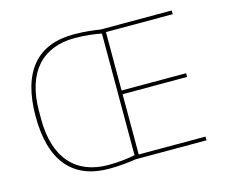

<svg xmlns="http://www.w3.org/2000/svg" viewBox="-101 -847 1170 997"><g transform="rotate(-15 483.5 -349.0)"><path d="M514 0C482 5 430 12 370 12C175 12 70 -108 70 -349C70 -590 175 -710 370 -710C430 -710 482 -703 514 -698H895V-678H536V-364H883V-344H536V-20H895V0ZM370 -8C430 -8 479 -15 514 -22V-676C479 -683 430 -690 370 -690C198 -690 94 -581 94 -370V-328C94 -117 198 -8 370 -8Z"/></g></svg>

Font: Plexus Sans Thin
Style: Regular
Weight: 250
Version: Version 2.001;PS 002.001;hotconv 1.0.70;makeotf.lib2.5.58329